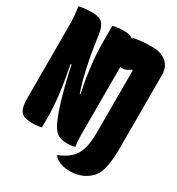

<svg xmlns="http://www.w3.org/2000/svg" viewBox="-205 -832 1003 1091"><g transform="rotate(30 296.5 -287.0)"><path d="M158 0Q150 2 139 3.5Q128 5 116.5 5.5Q105 6 95 6Q59 6 39 -4Q19 -14 11 -39Q3 -64 3 -106Q3 -164 3 -221.5Q3 -279 3 -337.5Q3 -396 3 -454Q3 -512 3 -570Q3 -609 0.5 -640.5Q-2 -672 -7 -700Q4 -703 14 -704.5Q24 -706 34.5 -707Q45 -708 56 -708.5Q67 -709 80 -709Q111 -709 130 -700.5Q149 -692 159.5 -671Q170 -650 175 -614Q180 -578 185 -545Q190 -512 196 -480.5Q202 -449 208.5 -419Q215 -389 222 -361.5Q229 -334 237.5 -307.5Q246 -281 254 -256L235 -274H276L257 -261Q248 -299 241.5 -333.5Q235 -368 230.5 -401.5Q226 -435 222.5 -467Q219 -499 217.5 -531Q216 -563 216 -596Q216 -607 216 -618Q216 -629 216 -640.5Q216 -652 216 -662Q216 -672 216 -681.5Q216 -691 216 -700Q225 -703 236 -705Q247 -707 260.5 -708Q274 -709 289 -709Q334 -709 353 -687.5Q372 -666 372 -623Q372 -576 372 -529Q372 -482 372 -435.5Q372 -389 372 -343Q372 -297 372 -252Q372 -207 372 -162Q372 -117 372 -71Q372 -54 373.5 -35.5Q375 -17 378 0Q373 1 367 3Q361 5 354.5 5.5Q348 6 342.5 6.5Q337 7 331 7Q294 7 274 -2Q254 -11 238 -34Q225 -53 211 -86.5Q197 -120 182.5 -167Q168 -214 152.5 -274.5Q137 -335 122 -408L143 -394H101L116 -409Q127 -353 135 -305.5Q143 -258 148 -216.5Q153 -175 155.5 -138Q158 -101 158 -66Q158 -50 158 -33.5Q158 -17 158 0ZM311 93Q358 74 387.5 47.5Q417 21 430 -22.5Q443 -66 443 -135Q443 -173 443 -217Q443 -261 443 -308Q443 -355 443 -401Q443 -447 443 -489.5Q443 -532 443 -568L464 -524L422 -551L449 -553Q439 -542 427.5 -534Q416 -526 405 -522.5Q394 -519 383 -519Q365 -519 353 -536Q341 -553 341 -604Q341 -642 345 -663.5Q349 -685 351 -700Q364 -702 378.5 -704Q393 -706 408 -707.5Q423 -709 440 -709.5Q457 -710 476 -710Q513 -710 541 -697Q569 -684 584.5 -659.5Q600 -635 600 -597Q600 -567 600 -525Q600 -483 600 -433Q600 -383 600 -329.5Q600 -276 600 -223.5Q600 -171 600 -123Q600 -60 593.5 -17.5Q587 25 574 51.5Q561 78 539 95Q511 118 480.5 127Q450 136 418 136Q394 136 373 131Q352 126 336.5 116.5Q321 107 311 93Z"/></g></svg>

Font: Recursive Monospace Casual Black
Style: Regular
Weight: 900
Version: Version 1.047